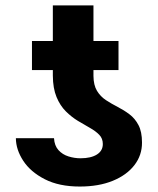

<svg xmlns="http://www.w3.org/2000/svg" viewBox="-20 -680 583 710"><path d="M360.2 -147.7Q360.2 -168 347 -181.5Q333.9 -195.1 312.9 -206.9Q291.9 -218.7 268.3 -232.9Q244.7 -247.2 223.6 -268.1Q202.4 -289.1 189.1 -321.1Q175.7 -353.2 175.4 -400.6V-660H325.6V-399.4Q325.9 -365 338.7 -344Q351.6 -322.9 372.1 -309.5Q392.7 -296.1 415.5 -284.4Q438.4 -272.7 458.8 -257.3Q479.2 -242 492.1 -217.4Q505.1 -192.8 505.1 -152.9Q505.4 -106.1 477 -69.3Q448.6 -32.5 397 -11.4Q345.3 9.8 275 9.8Q198.4 9.8 145.7 -17.2Q92.9 -44.2 65.9 -85.5Q39 -126.9 38.7 -168.9H179.7Q181.4 -141.1 196.3 -124.8Q211.2 -108.4 233.2 -101.6Q255.1 -94.7 277.9 -94.7Q316.1 -94.7 338.3 -108.6Q360.4 -122.5 360.2 -147.7ZM418.2 -528.3V-420.9H98.2V-528.3Z"/></svg>

Font: Inter Tight
Style: Regular
Weight: 400
Designer: Rasmus Andersson
Foundry: rsms
Version: Version 3.002